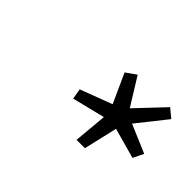

<svg xmlns="http://www.w3.org/2000/svg" viewBox="-55 -933 602 602"><g transform="rotate(45 245.5 -632.0)"><path d="M464 -748 387 -651 481 -611 464 -576 363 -604 337 -492H300L310 -603L201 -576L195 -611L301 -651L257 -748L291 -772L348 -680L435 -772Z"/></g></svg>

Font: Nebula Sans Light
Style: Regular
Weight: 300
Italic angle: -9°
Designer: Paul D. Hunt for Adobe (as Source Sans)
Foundry: Nebula Entertainment & Broadcasting LLC
Version: Version 1.010